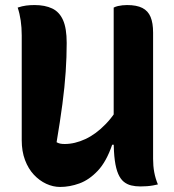

<svg xmlns="http://www.w3.org/2000/svg" viewBox="-20 -730 690 760"><path d="M605 0Q597 2 586 4Q575 6 562 7Q549 8 536 8Q516 8 499.5 4Q483 0 470 -10.5Q457 -21 448 -41.5Q439 -62 434.5 -95Q430 -128 430 -177Q430 -305 430 -390.5Q430 -476 430 -532.5Q430 -589 430 -627.5Q430 -666 430 -700Q438 -704 446.5 -706Q455 -708 464.5 -709Q474 -710 483 -710Q521 -710 543.5 -698.5Q566 -687 576 -663Q586 -639 586 -601Q586 -539 586 -476.5Q586 -414 586 -351.5Q586 -289 586 -226.5Q586 -164 586 -101Q586 -73 590.5 -48.5Q595 -24 605 0ZM218 10Q190 10 163 -2.5Q136 -15 114 -38.5Q92 -62 79 -96.5Q66 -131 66 -175Q66 -243 66 -313Q66 -383 66 -453Q66 -523 66 -590Q66 -621 62 -648.5Q58 -676 50 -700Q68 -706 83.5 -708Q99 -710 117 -710Q158 -710 186.5 -696.5Q215 -683 229.5 -650.5Q244 -618 244 -560Q244 -505 240 -445.5Q236 -386 227 -318Q218 -250 204 -167Q211 -163 218.5 -161.5Q226 -160 236 -160Q276 -160 318 -179.5Q360 -199 399 -239.5Q438 -280 468 -341V-157H424Q401 -90 367 -54Q333 -18 294.5 -4Q256 10 218 10Z"/></svg>

Font: Recursive Casual ExtraBold
Style: Regular
Weight: 800
Version: Version 1.047